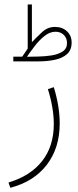

<svg xmlns="http://www.w3.org/2000/svg" viewBox="-20 -596 353 873"><path d="M81.1 -338.4Q86.4 -346.2 93.3 -356.4Q100.1 -366.7 106 -375V-575.7H125V-404.3Q146.5 -426.8 171.6 -450.2Q196.8 -473.6 230 -473.6Q263.2 -473.6 284.4 -453.9Q305.7 -434.1 305.7 -402.3Q305.7 -368.7 284.9 -350.1Q264.2 -331.5 229.7 -324.2Q195.3 -316.9 154.8 -316.9H40.5V-338.4ZM154.3 -338.9Q184.1 -339.4 214.1 -344Q244.1 -348.6 264.4 -361.6Q284.7 -374.5 284.7 -399.9Q284.7 -422.9 270 -437.3Q255.4 -451.7 232.4 -451.7Q206.5 -451.7 182.1 -432.1Q157.7 -412.6 137.5 -386Q117.2 -359.4 102.5 -337.9ZM26.9 257.8 18.6 233.9Q118.2 204.1 171.4 136.5Q224.6 68.8 224.6 -31.7Q224.6 -104.5 197.8 -190.9L224.6 -199.7Q251.5 -111.8 251.5 -34.7Q251.5 77.1 192.6 153.6Q133.8 230 26.9 257.8Z"/></svg>

Font: Vazirmatn UI FD Thin
Style: Regular
Weight: 100
Designer: Saber Rastikerdar
Foundry: Saber Rastikerdar
Version: Version 33.003